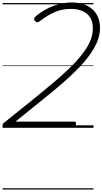

<svg xmlns="http://www.w3.org/2000/svg" viewBox="-21 -1035 830 1555"><path d="M18 0Q7 0 2.5 -7Q-2 -14 -0.5 -23Q1 -32 8 -38L230 -216Q298 -272 362 -324.5Q426 -377 482 -427Q538 -477 584 -525.5Q630 -574 663 -620.5Q696 -667 713.5 -713Q731 -759 731 -804Q731 -856 710 -891.5Q689 -927 649 -945Q609 -963 553 -963Q481 -963 422 -937Q363 -911 303 -865Q290 -855 280.5 -855Q271 -855 262 -866Q253 -876 255.5 -885Q258 -894 271 -905Q309 -937 355 -961.5Q401 -986 453.5 -1000.5Q506 -1015 561 -1015Q611 -1015 653 -1001.5Q695 -988 725.5 -961.5Q756 -935 772.5 -896.5Q789 -858 789 -808Q789 -757 770 -707Q751 -657 716 -605.5Q681 -554 632.5 -502Q584 -450 525 -397Q466 -344 399 -288.5Q332 -233 259 -175L104 -50H581Q588 -50 592 -45.5Q596 -41 594 -30Q593 -15 585.5 -7.5Q578 0 569 0ZM0 490H736V500H0ZM0 -20H736V0H0ZM0 -505H736V-500H0ZM0 -1010H736V-1000H0Z"/></svg>

Font: Playwrite TZ Guides
Style: Regular
Weight: 400
Designer: Veronika Burian, José Scaglione
Foundry: TypeTogether
Version: Version 1.003